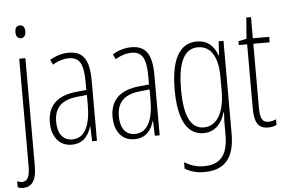

<svg xmlns="http://www.w3.org/2000/svg" viewBox="-65 -816 1711 1147"><g transform="rotate(-5 790.5 -242.5)"><path d="M63 -688C63 -667 73 -650 93 -650C112 -650 123 -665 123 -689C123 -709 115 -727 93 -727C71 -727 63 -709 63 -688ZM29 242C77 241 109 211 109 116V-529H72V110C72 175 60 206 25 206C15 206 4 203 -4 199V235C3 239 14 242 29 242Z M368 -539C331 -539 290 -527 256 -506L270 -476C307 -498 340 -506 366 -506C429 -506 455 -468 455 -356V-308L394 -302C284 -291 221 -238 221 -133C221 -59 257 10 340 10C412 10 443 -38 458 -89H460L463 0H492V-359C492 -487 456 -539 368 -539ZM396 -272 456 -278V-218C456 -100 424 -21 346 -21C292 -21 259 -61 259 -134C259 -218 303 -262 396 -272Z M744 -539C707 -539 666 -527 632 -506L646 -476C683 -498 716 -506 742 -506C805 -506 831 -468 831 -356V-308L770 -302C660 -291 597 -238 597 -133C597 -59 633 10 716 10C788 10 819 -38 834 -89H836L839 0H868V-359C868 -487 832 -539 744 -539ZM772 -272 832 -278V-218C832 -100 800 -21 722 -21C668 -21 635 -61 635 -134C635 -218 679 -262 772 -272Z M1137 -539C1030 -539 981 -437 981 -263C981 -78 1036 10 1131 10C1199 10 1242 -38 1260 -104H1263C1260 -65 1260 -37 1260 -8V33C1260 156 1211 207 1115 207C1071 207 1037 195 999 173V211C1033 232 1071 242 1115 242C1241 242 1297 169 1297 29V-529H1268L1263 -445H1260C1242 -496 1207 -539 1137 -539ZM1141 -504C1226 -504 1260 -423 1260 -317V-226C1260 -125 1225 -24 1136 -24C1058 -24 1019 -99 1019 -263C1019 -409 1052 -504 1141 -504Z M1523 -24C1483 -24 1473 -53 1473 -115V-496H1571V-529H1473V-656H1445L1435 -529L1386 -519V-496H1436V-116C1436 -33 1454 10 1517 10C1538 10 1554 6 1569 -1V-35C1558 -29 1540 -24 1523 -24Z"/></g></svg>

Font: Noto Sans Thai Looped ExtraCondensed ExtraLight
Style: Regular
Weight: 200
Width: 2
Designer: Sasikarn Vongin, Ben Mitchell
Foundry: The Fontpad Ltd
Version: Version 1.001